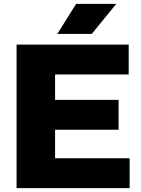

<svg xmlns="http://www.w3.org/2000/svg" viewBox="-20 -970 728 990"><path d="M65.5 0V-740H643.5V-586H264V-455H591.5V-301H264V-154H648.5V0ZM275.5 -795 372.5 -950H579.5L453 -795Z"/></svg>

Font: Encode Sans SmExp XBd
Style: Regular
Weight: 800
Width: 6
Designer: Multiple Designers
Foundry: Impallari Type
Version: Version 3.002; ttfautohint (v1.8.3) -l 8 -r 50 -G 200 -x 14 